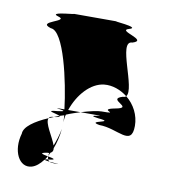

<svg xmlns="http://www.w3.org/2000/svg" viewBox="-67 -817 579 656"><g transform="rotate(10 222.5 -488.5)"><path d="M33 -325C15 -264 43 -208 86 -220C100 -224 113 -235 125 -251H126C129 -255 131 -260 134 -264C116 -268 99 -271 131 -276H137C136 -272 135 -269 135 -266L141 -278C148 -281 150 -287 149 -295C157 -316 163 -340 165 -365C161 -343 154 -322 147 -304C137 -333 105 -376 114 -393C68 -373 33 -349 33 -325ZM68 -697C114 -697 151 -525 162 -432C89 -432 202 -429 140 -422C90 -418 141 -413 149 -407C154 -409 160 -410 165 -412C166 -402 166 -393 166 -387C166 -380 166 -372 165 -365C166 -372 166 -380 166 -388C167 -397 167 -406 170 -415C186 -422 203 -427 218 -432H175C194 -488 235 -534 281 -539C310 -542 339 -531 362 -513C388 -541 300 -697 351 -697C406 -714 289 -729 332 -741C375 -753 257 -759 288 -759H131C169 -759 43 -753 86 -741C129 -729 13 -714 68 -697ZM114 -393C120 -395 125 -398 131 -400C122 -400 116 -398 114 -393ZM125 -251C125 -250 133 -248 143 -247C140 -249 138 -251 137 -254C130 -253 127 -252 126 -251ZM131 -400C149 -402 152 -405 149 -407C143 -405 137 -402 131 -400ZM135 -264V-266C135 -265 134 -265 134 -264C134 -264 135 -264 135 -264ZM135 -264C135 -260 136 -257 137 -254H140C168 -257 152 -261 135 -264ZM143 -247C147 -245 154 -244 162 -244C188 -244 164 -245 143 -247ZM218 -432H263C329 -432 223 -429 281 -422C349 -416 237 -409 289 -400C353 -400 409 -344 409 -418C409 -455 391 -490 362 -513C360 -510 356 -509 351 -509C295 -492 400 -477 332 -465C269 -453 360 -447 288 -447C274 -447 248 -441 218 -432Z"/></g></svg>

Font: bitstorm
Style: excn
Weight: 400
Version: Version 0.2